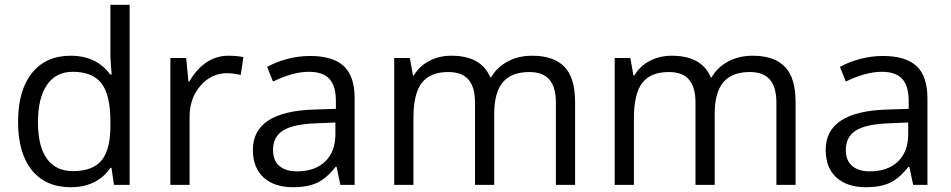

<svg xmlns="http://www.w3.org/2000/svg" viewBox="-20 -780 4014 810"><path d="M450.2 -71.8H445.8Q389.6 9.8 277.8 9.8Q172.9 9.8 114.5 -62Q56.2 -133.8 56.2 -266.1Q56.2 -398.4 114.7 -471.7Q173.3 -544.9 277.8 -544.9Q386.7 -544.9 444.8 -465.8H451.2L447.8 -504.4L445.8 -542V-759.8H526.9V0H460.9ZM288.1 -58.1Q371.1 -58.1 408.4 -103.3Q445.8 -148.4 445.8 -249V-266.1Q445.8 -379.9 408 -428.5Q370.1 -477.1 287.1 -477.1Q215.8 -477.1 178 -421.6Q140.1 -366.2 140.1 -265.1Q140.1 -162.6 177.7 -110.4Q215.3 -58.1 288.1 -58.1Z M942.9 -544.9Q978.5 -544.9 1006.8 -539.1L995.6 -463.9Q962.4 -471.2 937 -471.2Q872.1 -471.2 825.9 -418.5Q779.8 -365.7 779.8 -287.1V0H698.7V-535.2H765.6L774.9 -436H778.8Q808.6 -488.3 850.6 -516.6Q892.6 -544.9 942.9 -544.9Z M1416 0 1399.9 -76.2H1396Q1356 -25.9 1316.2 -8.1Q1276.4 9.8 1216.8 9.8Q1137.2 9.8 1092 -31.2Q1046.9 -72.3 1046.9 -147.9Q1046.9 -310.1 1306.2 -317.9L1397 -320.8V-354Q1397 -417 1369.9 -447Q1342.8 -477.1 1283.2 -477.1Q1216.3 -477.1 1131.8 -436L1106.9 -498Q1146.5 -519.5 1193.6 -531.7Q1240.7 -543.9 1288.1 -543.9Q1383.8 -543.9 1429.9 -501.5Q1476.1 -459 1476.1 -365.2V0ZM1232.9 -57.1Q1308.6 -57.1 1351.8 -98.6Q1395 -140.1 1395 -214.8V-263.2L1314 -259.8Q1217.3 -256.3 1174.6 -229.7Q1131.8 -203.1 1131.8 -147Q1131.8 -103 1158.4 -80.1Q1185.1 -57.1 1232.9 -57.1Z M2325.2 0V-348.1Q2325.2 -412.1 2297.9 -444.1Q2270.5 -476.1 2212.9 -476.1Q2137.2 -476.1 2101.1 -432.6Q2064.9 -389.2 2064.9 -298.8V0H1983.9V-348.1Q1983.9 -412.1 1956.5 -444.1Q1929.2 -476.1 1871.1 -476.1Q1794.9 -476.1 1759.5 -430.4Q1724.1 -384.8 1724.1 -280.8V0H1643.1V-535.2H1709L1722.2 -461.9H1726.1Q1749 -501 1790.8 -522.9Q1832.5 -544.9 1884.3 -544.9Q2009.8 -544.9 2048.3 -454.1H2052.2Q2076.2 -496.1 2121.6 -520.5Q2167 -544.9 2225.1 -544.9Q2315.9 -544.9 2361.1 -498.3Q2406.2 -451.7 2406.2 -349.1V0Z M3255.4 0V-348.1Q3255.4 -412.1 3228 -444.1Q3200.7 -476.1 3143.1 -476.1Q3067.4 -476.1 3031.2 -432.6Q2995.1 -389.2 2995.1 -298.8V0H2914.1V-348.1Q2914.1 -412.1 2886.7 -444.1Q2859.4 -476.1 2801.3 -476.1Q2725.1 -476.1 2689.7 -430.4Q2654.3 -384.8 2654.3 -280.8V0H2573.2V-535.2H2639.2L2652.3 -461.9H2656.2Q2679.2 -501 2720.9 -522.9Q2762.7 -544.9 2814.5 -544.9Q2939.9 -544.9 2978.5 -454.1H2982.4Q3006.3 -496.1 3051.8 -520.5Q3097.2 -544.9 3155.3 -544.9Q3246.1 -544.9 3291.3 -498.3Q3336.4 -451.7 3336.4 -349.1V0Z M3832.5 0 3816.4 -76.2H3812.5Q3772.5 -25.9 3732.7 -8.1Q3692.9 9.8 3633.3 9.8Q3553.7 9.8 3508.5 -31.2Q3463.4 -72.3 3463.4 -147.9Q3463.4 -310.1 3722.7 -317.9L3813.5 -320.8V-354Q3813.5 -417 3786.4 -447Q3759.3 -477.1 3699.7 -477.1Q3632.8 -477.1 3548.3 -436L3523.4 -498Q3563 -519.5 3610.1 -531.7Q3657.2 -543.9 3704.6 -543.9Q3800.3 -543.9 3846.4 -501.5Q3892.6 -459 3892.6 -365.2V0ZM3649.4 -57.1Q3725.1 -57.1 3768.3 -98.6Q3811.5 -140.1 3811.5 -214.8V-263.2L3730.5 -259.8Q3633.8 -256.3 3591.1 -229.7Q3548.3 -203.1 3548.3 -147Q3548.3 -103 3575 -80.1Q3601.6 -57.1 3649.4 -57.1Z"/></svg>

Font: f09607729
Style: Regular
Weight: 400
Foundry: Ascender Corporation
Version: Version 1.10